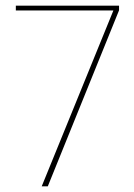

<svg xmlns="http://www.w3.org/2000/svg" viewBox="-20 -659 474 679"><path d="M127.5 0 381 -622H36V-639H401V-622.5L149 0Z"/></svg>

Font: Anek Latin Medium Thin
Style: Regular
Weight: 250
Version: Version 1.003